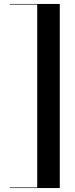

<svg xmlns="http://www.w3.org/2000/svg" viewBox="-20 -800 377 970"><path d="M30 -780H282V150H30V147H168V-777H30Z"/></svg>

Font: Bodoni* 72 Medium
Style: Regular
Weight: 500
Version: Version 1.002; ttfautohint (v0.97) -l 8 -r 50 -G 200 -x 14 -